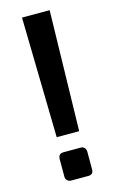

<svg xmlns="http://www.w3.org/2000/svg" viewBox="-114 -778 500 825"><g transform="rotate(-15 135.5 -365.5)"><path d="M72 -23V-101Q72 -126 96 -126H172Q183 -126 189 -119Q195 -112 195 -101V-23Q195 0 172 0H96Q86 0 79 -6.5Q72 -13 72 -23ZM73 -731H196L184 -196H84Z"/></g></svg>

Font: Exo
Style: DemiBold
Weight: 600
Designer: Natanael Gama
Version: Version 1.00